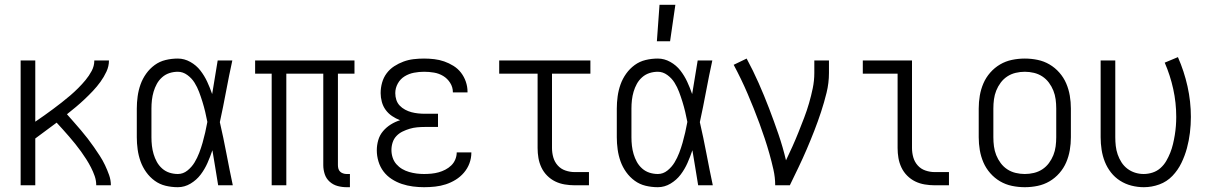

<svg xmlns="http://www.w3.org/2000/svg" viewBox="-20 -772 5040 800"><path d="M66 0V-520H127V-265Q146 -278 164.5 -291Q183 -304 201 -317.5Q219 -331 237 -345Q255 -359 272.5 -374Q290 -389 306 -405Q322 -421 336.5 -438.5Q351 -456 362 -476.5Q373 -497 373 -520H434Q434 -496 423.5 -473.5Q413 -451 398.5 -431Q384 -411 367.5 -393.5Q351 -376 333 -359Q315 -342 296.5 -326.5Q278 -311 259 -296Q274 -279 288.5 -262.5Q303 -246 317.5 -229Q332 -212 345.5 -194.5Q359 -177 371.5 -159Q384 -141 396 -122.5Q408 -104 417.5 -84Q427 -64 434.5 -43Q442 -22 442 0H381Q381 -20 374.5 -38.5Q368 -57 359 -74.5Q350 -92 339.5 -108.5Q329 -125 317.5 -141Q306 -157 293.5 -172.5Q281 -188 268 -203Q255 -218 242 -232.5Q229 -247 216 -261Q194 -245 171.5 -228Q149 -211 127 -195V0Z M721 8Q695 8 670 2Q645 -4 624.5 -19Q604 -34 589 -55Q574 -76 565.5 -100Q557 -124 553.5 -149.5Q550 -175 550 -200V-320Q550 -345 553.5 -370.5Q557 -396 565.5 -420Q574 -444 589 -465Q604 -486 624.5 -501Q645 -516 670 -522Q695 -528 721 -528Q748 -528 773 -514Q798 -500 815 -478Q832 -456 843.5 -431Q855 -406 864 -380Q870 -415 875.5 -450Q881 -485 887 -520H948Q934 -456 922 -391.5Q910 -327 896 -263Q911 -198 923.5 -132Q936 -66 950 0H889Q883 -37 877 -73.5Q871 -110 865 -146Q856 -119 844.5 -93Q833 -67 816 -44.5Q799 -22 774 -7Q749 8 721 8ZM721 -47Q743 -47 761 -61.5Q779 -76 790.5 -95Q802 -114 810 -135Q818 -156 824 -177Q830 -198 835 -220Q840 -242 844 -264Q840 -285 835 -306Q830 -327 823.5 -348Q817 -369 809.5 -389Q802 -409 790.5 -427.5Q779 -446 760.5 -459.5Q742 -473 721 -473Q703 -473 686 -467.5Q669 -462 655.5 -450Q642 -438 633.5 -422.5Q625 -407 620 -390Q615 -373 613 -355.5Q611 -338 611 -320V-200Q611 -182 613 -164.5Q615 -147 620 -130Q625 -113 633.5 -97.5Q642 -82 655.5 -70Q669 -58 686 -52.5Q703 -47 721 -47Z M1424 8Q1405 8 1386.5 3Q1368 -2 1353.5 -15Q1339 -28 1333 -46.5Q1327 -65 1327 -84V-465H1173V0H1112V-465H1043V-520H1457V-465H1388V-84Q1388 -76 1390 -69Q1392 -62 1397 -57Q1402 -52 1409.5 -49.5Q1417 -47 1424 -47H1438V8Z M1747 8Q1724 8 1700.5 5Q1677 2 1654.5 -5.5Q1632 -13 1612 -26Q1592 -39 1578 -57.5Q1564 -76 1557 -99Q1550 -122 1550 -146Q1550 -167 1556 -188Q1562 -209 1576 -225.5Q1590 -242 1608.5 -253.5Q1627 -265 1647 -271Q1629 -278 1613.5 -288.5Q1598 -299 1587 -314Q1576 -329 1571 -347.5Q1566 -366 1566 -384Q1566 -406 1572 -427.5Q1578 -449 1591 -466.5Q1604 -484 1622.5 -496Q1641 -508 1661.5 -515.5Q1682 -523 1703.5 -525.5Q1725 -528 1747 -528Q1768 -528 1789.5 -525.5Q1811 -523 1831 -516Q1851 -509 1869.5 -497.5Q1888 -486 1901 -469Q1914 -452 1921 -431.5Q1928 -411 1928 -390V-387H1867V-388Q1867 -409 1855.5 -427Q1844 -445 1826.5 -455.5Q1809 -466 1788.5 -469.5Q1768 -473 1747 -473Q1726 -473 1705 -469Q1684 -465 1666 -454Q1648 -443 1637.5 -424Q1627 -405 1627 -384Q1627 -369 1631.5 -355.5Q1636 -342 1645.5 -332Q1655 -322 1668 -315Q1681 -308 1694.5 -304.5Q1708 -301 1722 -299.5Q1736 -298 1750 -298H1805V-243H1750Q1734 -243 1718 -241.5Q1702 -240 1687 -235.5Q1672 -231 1657.5 -224Q1643 -217 1632 -205.5Q1621 -194 1616 -178.5Q1611 -163 1611 -147Q1611 -131 1616 -115.5Q1621 -100 1631.5 -88Q1642 -76 1655.5 -68Q1669 -60 1684.5 -55.5Q1700 -51 1715.5 -49Q1731 -47 1747 -47Q1762 -47 1777.5 -48.5Q1793 -50 1807.5 -54Q1822 -58 1835.5 -65Q1849 -72 1860 -82.5Q1871 -93 1877 -107.5Q1883 -122 1883 -137H1944V-136Q1944 -113 1936 -91.5Q1928 -70 1913 -52.5Q1898 -35 1878.5 -23Q1859 -11 1837.5 -4Q1816 3 1793 5.5Q1770 8 1747 8Z M2374 0Q2354 0 2333 -3.5Q2312 -7 2293.5 -16Q2275 -25 2260 -40Q2245 -55 2236 -74Q2227 -93 2223.5 -113.5Q2220 -134 2220 -155V-465H2060V-520H2440V-465H2280V-155Q2280 -135 2285.5 -116Q2291 -97 2304 -82.5Q2317 -68 2336 -61.5Q2355 -55 2374 -55H2434V0Z M2721 8Q2695 8 2670 2Q2645 -4 2624.5 -19Q2604 -34 2589 -55Q2574 -76 2565.5 -100Q2557 -124 2553.5 -149.5Q2550 -175 2550 -200V-320Q2550 -345 2553.5 -370.5Q2557 -396 2565.5 -420Q2574 -444 2589 -465Q2604 -486 2624.5 -501Q2645 -516 2670 -522Q2695 -528 2721 -528Q2748 -528 2773 -514Q2798 -500 2815 -478Q2832 -456 2843.5 -431Q2855 -406 2864 -380Q2870 -415 2875.5 -450Q2881 -485 2887 -520H2948Q2934 -456 2922 -391.5Q2910 -327 2896 -263Q2911 -198 2923.5 -132Q2936 -66 2950 0H2889Q2883 -37 2877 -73.5Q2871 -110 2865 -146Q2856 -119 2844.5 -93Q2833 -67 2816 -44.5Q2799 -22 2774 -7Q2749 8 2721 8ZM2721 -47Q2743 -47 2761 -61.5Q2779 -76 2790.5 -95Q2802 -114 2810 -135Q2818 -156 2824 -177Q2830 -198 2835 -220Q2840 -242 2844 -264Q2840 -285 2835 -306Q2830 -327 2823.5 -348Q2817 -369 2809.5 -389Q2802 -409 2790.5 -427.5Q2779 -446 2760.5 -459.5Q2742 -473 2721 -473Q2703 -473 2686 -467.5Q2669 -462 2655.5 -450Q2642 -438 2633.5 -422.5Q2625 -407 2620 -390Q2615 -373 2613 -355.5Q2611 -338 2611 -320V-200Q2611 -182 2613 -164.5Q2615 -147 2620 -130Q2625 -113 2633.5 -97.5Q2642 -82 2655.5 -70Q2669 -58 2686 -52.5Q2703 -47 2721 -47ZM2717 -600 2728 -752H2794L2772 -600Z M3210 0Q3210 -33 3202.5 -66Q3195 -99 3186 -131Q3177 -163 3166.5 -194.5Q3156 -226 3144.5 -257.5Q3133 -289 3120.5 -320Q3108 -351 3095 -381.5Q3082 -412 3067.5 -442Q3053 -472 3037 -502L3091 -528Q3118 -478 3141 -426Q3164 -374 3184.5 -320.5Q3205 -267 3223.5 -213Q3242 -159 3255 -104Q3269 -133 3282 -162Q3295 -191 3307 -221Q3319 -251 3330.5 -281Q3342 -311 3351 -342Q3360 -373 3366.5 -404.5Q3373 -436 3373 -468V-520H3434V-468Q3434 -426 3424 -385.5Q3414 -345 3401 -305.5Q3388 -266 3373 -227.5Q3358 -189 3341.5 -150.5Q3325 -112 3307 -74.5Q3289 -37 3271 0Z M3874 0Q3854 0 3833 -3.5Q3812 -7 3793.5 -16Q3775 -25 3760 -40Q3745 -55 3736 -74Q3727 -93 3723.5 -113.5Q3720 -134 3720 -155V-465H3575V-520H3780V-155Q3780 -135 3785.5 -116Q3791 -97 3804 -82.5Q3817 -68 3836 -61.5Q3855 -55 3874 -55H3934V0Z M4250 8Q4223 8 4196.5 2.5Q4170 -3 4147 -16.5Q4124 -30 4106 -50.5Q4088 -71 4077.5 -95.5Q4067 -120 4062.5 -146.5Q4058 -173 4058 -200V-320Q4058 -347 4062.5 -373.5Q4067 -400 4077.5 -424.5Q4088 -449 4106 -469.5Q4124 -490 4147 -503.5Q4170 -517 4196.5 -522.5Q4223 -528 4250 -528Q4277 -528 4303.5 -522.5Q4330 -517 4353 -503.5Q4376 -490 4394 -469.5Q4412 -449 4422.5 -424.5Q4433 -400 4437.5 -373.5Q4442 -347 4442 -320V-200Q4442 -173 4437.5 -146.5Q4433 -120 4422.5 -95.5Q4412 -71 4394 -50.5Q4376 -30 4353 -16.5Q4330 -3 4303.5 2.5Q4277 8 4250 8ZM4250 -47Q4269 -47 4288 -51.5Q4307 -56 4323 -66.5Q4339 -77 4350.5 -92.5Q4362 -108 4369 -125.5Q4376 -143 4378.5 -162Q4381 -181 4381 -200V-320Q4381 -339 4378.5 -358Q4376 -377 4369 -394.5Q4362 -412 4350.5 -427.5Q4339 -443 4323 -453.5Q4307 -464 4288 -468.5Q4269 -473 4250 -473Q4231 -473 4212 -468.5Q4193 -464 4177 -453.5Q4161 -443 4149.5 -427.5Q4138 -412 4131 -394.5Q4124 -377 4121.5 -358Q4119 -339 4119 -320V-200Q4119 -181 4121.5 -162Q4124 -143 4131 -125.5Q4138 -108 4149.5 -92.5Q4161 -77 4177 -66.5Q4193 -56 4212 -51.5Q4231 -47 4250 -47Z M4746 8Q4720 8 4694.5 1.5Q4669 -5 4647 -19Q4625 -33 4609 -53.5Q4593 -74 4583.5 -98Q4574 -122 4570 -148Q4566 -174 4566 -200V-520H4627V-200Q4627 -182 4629 -164Q4631 -146 4637 -128.5Q4643 -111 4653 -95.5Q4663 -80 4677.5 -69Q4692 -58 4709.5 -52.5Q4727 -47 4745 -47Q4764 -47 4782.5 -53Q4801 -59 4815.5 -72Q4830 -85 4839.5 -101.5Q4849 -118 4856 -135.5Q4863 -153 4867.5 -172Q4872 -191 4875 -209.5Q4878 -228 4879.5 -247Q4881 -266 4881 -285Q4881 -344 4868.5 -401Q4856 -458 4833 -511L4888 -534Q4914 -475 4928 -412Q4942 -349 4942 -285Q4942 -252 4938 -219Q4934 -186 4925.5 -154.5Q4917 -123 4902.5 -93Q4888 -63 4865 -39Q4842 -15 4810.5 -3.5Q4779 8 4746 8Z"/></svg>

Font: Iosevka Curly Light
Style: Regular
Weight: 300
Monospace: yes
Designer: Belleve Invis
Foundry: Belleve Invis
Version: Version 22.1.2; ttfautohint (v1.8.4)